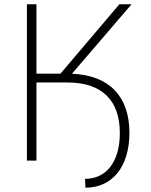

<svg xmlns="http://www.w3.org/2000/svg" viewBox="-20 -747 702 893"><path d="M105.1 0H149.5V-363.3H294.4C451.7 -363.3 537.3 -282.7 537.3 -128.2C537.6 2.8 476.2 84.9 375.4 84.9L377.5 126.1C502.8 125.7 581.3 28.4 582 -127.8C582.4 -299.7 487.2 -397 314.6 -404.1L592 -727.3H535.2L261.4 -404.5H149.5V-727.3H105.1Z"/></svg>

Font: Karasuma Gothic
Style: Thin
Weight: 200
Designer: Rasmus Andersson / Ryoko Ishizuka
Foundry: rsms
Version: Version 1.00